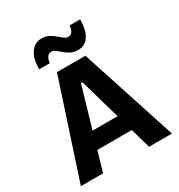

<svg xmlns="http://www.w3.org/2000/svg" viewBox="-217 -1094 1152 1237"><g transform="rotate(-30 359.0 -475.5)"><path d="M21 0Q40 -57.5 60.8 -121Q81.5 -184.5 100 -241.5L180.5 -486Q202 -552.5 219.5 -605.8Q237 -659 254.5 -713H466.5Q484.5 -657 501.8 -604Q519 -551 540.5 -486L620 -241Q639.5 -181.5 659.8 -119.2Q680 -57 698.5 0H528.5Q518 -36 507.2 -74Q496.5 -112 486 -149H229.5Q218.5 -111.5 207.5 -73.5Q196.5 -35.5 186 0ZM353 -573.5 265 -272H451L365 -573.5ZM448 -768Q416.5 -768 393.2 -779.5Q370 -791 352 -806.5Q334 -822 319 -833.8Q304 -845.5 290 -845.5Q266.5 -845.5 256.2 -827.5Q246 -809.5 243 -786H165Q165 -865.5 195.2 -908.2Q225.5 -951 276 -951Q306.5 -951 329.2 -939.2Q352 -927.5 369.5 -912Q387 -896.5 402 -885Q417 -873.5 432 -873.5Q454.5 -873.5 464 -891.2Q473.5 -909 476 -933H554Q554 -853 525.2 -810.5Q496.5 -768 448 -768Z"/></g></svg>

Font: Commissioner
Style: Bold
Weight: 700
Designer: Kostas Bartsokas
Foundry: Kostas Bartsokas
Version: Version 1.000; ttfautohint (v1.8.3)